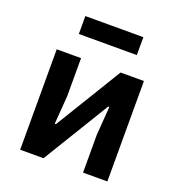

<svg xmlns="http://www.w3.org/2000/svg" viewBox="-130 -821 859 927"><g transform="rotate(20 300.0 -357.0)"><path d="M76 0H196L404 -341H410L399 -195V0H524V-516H404L196 -175H190L201 -321V-516H76ZM151 -622H449V-714H151Z"/></g></svg>

Font: IBM Mono SemiBold
Style: Regular
Weight: 600
Monospace: yes
Designer: Mike Abbink, Paul van der Laan, Pieter van Rosmalen
Foundry: Bold Monday
Version: Version 2.3